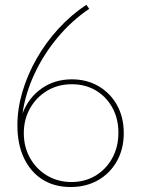

<svg xmlns="http://www.w3.org/2000/svg" viewBox="-20 -752 579 787"><path d="M269 14.6Q202.6 14.6 153.8 -16.4Q105 -47.4 78.1 -104.2Q51.3 -161.1 51.3 -238.3Q51.3 -306.2 72 -376.2Q92.8 -446.3 130.4 -512.2Q168 -578.1 220 -634.8Q272 -691.4 334 -732.4L345.7 -715.8Q273.4 -667 216.1 -598.1Q158.7 -529.3 121.3 -449.2Q84 -369.1 72.3 -287.1Q97.7 -352.5 150.9 -389.6Q204.1 -426.8 274.4 -426.8Q336.4 -426.8 384.5 -398.4Q432.6 -370.1 460 -320.6Q487.3 -271 487.3 -206.5Q487.3 -142.1 459.5 -92Q431.6 -42 382.6 -13.7Q333.5 14.6 269 14.6ZM272.9 -5.9Q328.1 -5.9 371.6 -32Q415 -58.1 440.2 -104Q465.3 -149.9 465.3 -208Q465.3 -265.6 440.7 -310.5Q416 -355.5 373 -381.1Q330.1 -406.7 274.4 -406.7Q218.3 -406.7 173.8 -380.4Q129.4 -354 103.5 -308.6Q77.6 -263.2 77.6 -206.1Q77.6 -149.4 103.3 -104Q128.9 -58.6 173.3 -32.2Q217.8 -5.9 272.9 -5.9Z"/></svg>

Font: Kumbh Sans Thin
Style: Regular
Weight: 250
Version: Version 1.004